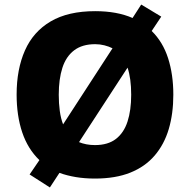

<svg xmlns="http://www.w3.org/2000/svg" viewBox="-20 -774 834 843"><path d="M741 -358Q741 -275 721 -207.5Q701 -140 659 -91Q617 -42 552 -16Q487 10 397 10Q352 10 313 3.5Q274 -3 241 -15L199 49L110 -8L153 -71Q102 -120 77.5 -193Q53 -266 53 -359Q53 -470 89.5 -552.5Q126 -635 202.5 -680Q279 -725 398 -725Q446 -725 487 -717.5Q528 -710 562 -695L600 -754L688 -701L646 -638Q695 -590 718 -518.5Q741 -447 741 -358ZM556 -358Q556 -430 540 -477L327 -150Q341 -144 359 -140.5Q377 -137 397 -137Q454 -137 489 -164Q524 -191 540 -240.5Q556 -290 556 -358ZM238 -358Q238 -320 242.5 -287Q247 -254 257 -228L474 -562Q458 -570 438.5 -575Q419 -580 398 -580Q341 -580 305.5 -553Q270 -526 254 -476.5Q238 -427 238 -358Z"/></svg>

Font: Noto Sans Oriya ExtraBold
Style: Regular
Weight: 800
Version: Version 2.003